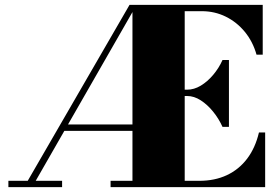

<svg xmlns="http://www.w3.org/2000/svg" viewBox="-20 -770 1141 790"><path d="M79 0 513 -750H542L112 0ZM14.5 0V-26H235.5V0ZM233 -231.5 245 -258H535V-231.5ZM435 0V-26H800Q863.5 -26 913.2 -49.2Q963 -72.5 996.8 -117Q1030.5 -161.5 1045.5 -225H1071V0ZM525 0V-750H740V0ZM895.5 -248Q880.5 -281.5 857 -310.5Q833.5 -339.5 806 -357.2Q778.5 -375 750 -375H690V-401H750Q778.5 -401 806 -417.5Q833.5 -434 857 -461.8Q880.5 -489.5 895.5 -523H922V-248ZM1035.5 -545Q1020.5 -598.5 987.5 -638.8Q954.5 -679 909 -701.5Q863.5 -724 810 -724H525V-750H1061V-545Z"/></svg>

Font: Bodoni Moda 9pt Black
Style: Regular
Weight: 900
Designer: Owen Earl
Foundry: indestructible type
Version: Version 2.005